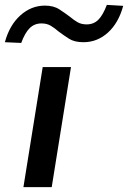

<svg xmlns="http://www.w3.org/2000/svg" viewBox="-38 -767 525 787"><path d="M58 0 137 -492H253L174 0ZM49 -591 -18 -594Q1 -664 45.5 -704Q90 -744 146 -744Q182 -744 205.5 -728.5Q229 -713 249 -698Q263 -686 279 -676.5Q295 -667 317 -667Q346 -667 365 -686Q384 -705 400 -747L467 -743Q448 -673 404.5 -633.5Q361 -594 304 -594Q267 -594 244.5 -608.5Q222 -623 202 -638Q186 -652 170 -661.5Q154 -671 132 -671Q103 -671 83.5 -651.5Q64 -632 49 -591Z"/></svg>

Font: Nunito Sans 10pt Expanded SemiBold
Style: Italic
Weight: 600
Width: 7
Italic angle: -9°
Designer: Vernon Adams
Foundry: Vernon Adams
Version: Version 3.101;gftools[0.9.27]